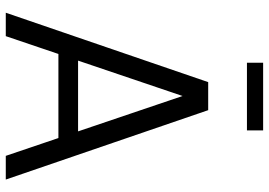

<svg xmlns="http://www.w3.org/2000/svg" viewBox="-153 -777 930 664"><g transform="rotate(90 312.0 -445.0)"><path d="M197 -890H431V-834H197ZM144 -250H473V-182H144ZM24 0 264 -700H342L105 0ZM601 0H519L282 -700H361Z"/></g></svg>

Font: Haskoy
Style: Regular
Weight: 400
Designer: Ertekin Erdin
Foundry: Ertekin Erdin
Version: Version 1.500